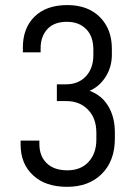

<svg xmlns="http://www.w3.org/2000/svg" viewBox="-20 -720 534 750"><path d="M110.4 -34.2Q60.5 -79.1 60.5 -155.3V-170.9H133.8V-158.2Q133.8 -109.4 163.1 -82Q191.4 -54.7 243.2 -54.7Q295.9 -54.7 326.2 -87.9Q356.4 -121.1 356.4 -174.8V-201.2Q356.4 -257.8 324.2 -291Q292 -325.2 238.3 -325.2H202.1V-390.6H237.3Q287.1 -390.6 316.4 -422.9Q344.7 -454.1 344.7 -504.9V-525.4Q344.7 -577.1 317.4 -605.5Q289.1 -634.8 241.2 -634.8Q192.4 -634.8 166 -607.4Q138.7 -578.1 138.7 -532.2V-515.6H69.3V-534.2Q69.3 -610.4 115.2 -655.3Q161.1 -700.2 243.2 -700.2Q323.2 -700.2 370.1 -653.3Q417 -606.4 417 -529.3V-506.8Q417 -458 392.6 -419.9Q368.2 -381.8 330.1 -365.2Q377.9 -347.7 403.3 -304.7Q428.7 -261.7 428.7 -203.1V-178.7Q428.7 -91.8 377.9 -41Q327.1 9.8 242.2 9.8Q158.2 9.8 110.4 -34.2Z"/></svg>

Font: Altinn-DIN
Style: Regular
Weight: 400
Designer: Charles Nix
Foundry: Altinn
Version: Version 2.00